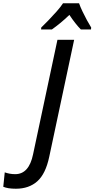

<svg xmlns="http://www.w3.org/2000/svg" viewBox="-174 -957 577 1173"><path d="M-77 196Q-102 196 -121 193Q-140 190 -154 184L-145 96Q-131 101 -115 104Q-99 107 -81 107Q3 107 28 -14L177 -714H279L127 0Q105 105 54 150.5Q3 196 -77 196ZM78 -789Q98 -808 123 -834Q148 -860 172 -887Q196 -914 211 -937H309Q317 -914 330 -887Q343 -860 357 -834Q371 -808 383 -789L382 -777H320Q304 -793 285.5 -816.5Q267 -840 250 -866Q222 -839 194.5 -816.5Q167 -794 143 -777H77Z"/></svg>

Font: Noto Sans SemiCondensed Medium
Style: Italic
Weight: 500
Width: 4
Italic angle: -12°
Designer: Monotype Design Team
Foundry: Monotype Imaging Inc.
Version: Version 2.013; ttfautohint (v1.8.4.7-5d5b)